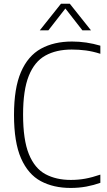

<svg xmlns="http://www.w3.org/2000/svg" viewBox="-20 -964 554 994"><path d="M345.5 9Q257 9 191.2 -26.2Q125.5 -61.5 89 -144.2Q52.5 -227 52.5 -369Q52.5 -507.5 88.5 -591Q124.5 -674.5 191.8 -711.8Q259 -749 353 -749Q427 -749 499.5 -727.5V-685.5Q460.5 -698 424.5 -702.8Q388.5 -707.5 351 -707.5Q271 -707.5 214.8 -676.2Q158.5 -645 129 -571.2Q99.5 -497.5 99.5 -371Q99.5 -240 129.5 -166.2Q159.5 -92.5 215 -62.5Q270.5 -32.5 346.5 -32.5Q385.5 -32.5 421.2 -39Q457 -45.5 499.5 -60V-17.5Q466 -5.5 427.5 1.8Q389 9 345.5 9ZM186 -807 295.5 -944.5H341.5L451 -807H406.5L318.5 -920L230.5 -807Z"/></svg>

Font: Encode Sans SmCnd XLt
Style: Regular
Weight: 200
Width: 4
Designer: Multiple Designers
Foundry: Impallari Type
Version: Version 3.002; ttfautohint (v1.8.3) -l 8 -r 50 -G 200 -x 14 